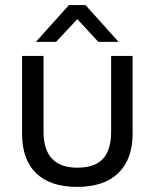

<svg xmlns="http://www.w3.org/2000/svg" viewBox="-20 -733 611 760"><path d="M67.4 -203.1V-511.7H152.3V-211.9Q152.3 -69.3 286.1 -69.3Q355.5 -69.3 387.7 -104.5Q419.9 -139.6 419.9 -211.9V-511.7H504.9V-203.1Q504.9 -102.5 448.2 -47.9Q391.6 6.8 285.2 6.8Q178.7 6.8 123 -47.4Q67.4 -101.6 67.4 -203.1ZM252.9 -712.9H318.4L449.2 -567.4H369.1L286.1 -657.2L202.1 -567.4H122.1Z"/></svg>

Font: Dinish Expanded
Style: Regular
Weight: 400
Width: 7
Designer: Charles Nix
Foundry: Playbeing
Version: Version 2.005; ttfautohint (v1.8.3)